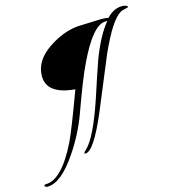

<svg xmlns="http://www.w3.org/2000/svg" viewBox="-172 -746 916 1021"><g transform="rotate(-15 286.5 -235.5)"><path d="M361 -606 469 -610Q495 -610 508 -606Q548 -648 593 -648Q619 -648 625 -635Q623 -633 605.5 -629.5Q588 -626 580 -621Q527 -590 453 -426L331 -132Q250 59 204 59Q198 59 198 55Q200 50 212 39Q266 -12 332 -208Q368 -319 399 -408Q445 -528 498 -592H488Q418 -592 330 -406Q292 -328 229 -152Q191 -48 126 47Q38 177 -36 177Q-50 177 -52 168Q-49 162 -42 162Q46 162 136 -21Q166 -84 240 -285Q86 -298 86 -398Q86 -484 178.5 -545Q271 -606 361 -606Z"/></g></svg>

Font: Alex Brush
Style: Regular
Weight: 400
Designer: Robert E. Leuschke
Foundry: Robert E. Leuschke
Version: Version 1.003